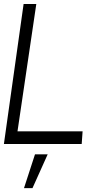

<svg xmlns="http://www.w3.org/2000/svg" viewBox="-30 -720 550 960"><path d="M-10.5 0 88 -700H151.5L57.5 -63.5H383L378.5 0ZM90 220.5 145 51.5H208.5L132.5 220.5Z"/></svg>

Font: Urbanist Light
Style: Italic
Weight: 300
Italic angle: -8°
Designer: Corey Hu
Foundry: Corey Hu
Version: Version 1.330; ttfautohint (v1.8.4.7-5d5b)